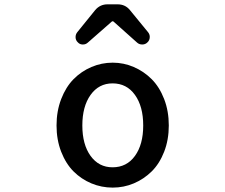

<svg xmlns="http://www.w3.org/2000/svg" viewBox="-20 -854 1040 887"><path d="M241.2 -274.4Q241.2 -340.8 262.7 -396.5Q284.2 -452.1 319.8 -488.3Q355.5 -524.4 402.3 -544.4Q449.2 -564.5 500.5 -564.5Q551.8 -564.5 598.1 -544.4Q644.5 -524.4 680.7 -488.3Q716.8 -452.1 738.3 -396.5Q759.8 -340.8 759.8 -274.4Q759.8 -208 738.3 -152.8Q716.8 -97.7 680.7 -62Q644.5 -26.4 598.1 -6.8Q551.8 12.7 500.5 12.7Q449.2 12.7 402.3 -6.8Q355.5 -26.4 319.8 -62Q284.2 -97.7 262.7 -152.8Q241.2 -208 241.2 -274.4ZM500 -81.1Q565.4 -81.1 603.5 -133.8Q641.6 -186.5 641.6 -274.4Q641.6 -362.3 603.5 -415.5Q565.4 -468.8 500 -468.8Q436.5 -468.8 398.4 -415.5Q360.4 -362.3 360.4 -274.4Q360.4 -186.5 398.4 -133.8Q436.5 -81.1 500 -81.1ZM339.8 -658.2Q329.1 -668 329.1 -682.6Q329.1 -695.3 336.9 -705.1L419.9 -807.6Q442.4 -834 476.6 -834H523.4Q558.6 -834 580.1 -807.6L664.1 -705.1Q671.9 -695.3 671.9 -683.6Q671.9 -668 661.1 -658.2Q651.4 -648.4 637.2 -648.4Q623 -648.4 613.3 -657.2L503.9 -754.9Q502 -755.9 500 -755.9Q498 -755.9 497.1 -754.9L385.7 -657.2Q376 -648.4 363.3 -648.4Q363.3 -648.4 362.3 -648.4Q348.6 -648.4 339.8 -658.2Z"/></svg>

Font: Gen Jyuu Gothic L Monospace Medium
Style: Regular
Weight: 500
Designer: [Source Han Sans]
Ryoko NISHIZUKA  (kana & ideographs); Paul D. Hunt (Latin, Greek & Cyrillic); Wenlong ZHANG  (bopomofo
Version: Version 1.002.20150607